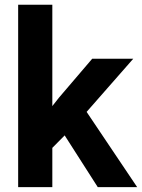

<svg xmlns="http://www.w3.org/2000/svg" viewBox="-20 -770 584 790"><path d="M382.3 0 246.1 -212.9 195.3 -161.6V0H54.7V-750.5H195.3V-333.5L222.2 -367.7L359.4 -528.3H528.3L336.4 -309.6L544.4 0Z"/></svg>

Font: Vazirmatn UI
Style: Bold
Weight: 700
Designer: Saber Rastikerdar
Foundry: Saber Rastikerdar
Version: Version 33.003